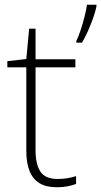

<svg xmlns="http://www.w3.org/2000/svg" viewBox="-20 -780 427 810"><path d="M223 -25Q247 -25 266 -28.5Q285 -32 301 -37V-4Q285 2 265 6Q245 10 220 10Q174 10 146 -7.5Q118 -25 104.5 -59Q91 -93 91 -143V-496H11V-522L91 -531L103 -659H130V-530H298V-496H130V-146Q130 -87 150.5 -56Q171 -25 223 -25ZM387 -753Q382 -729 372.5 -702.5Q363 -676 351.5 -650Q340 -624 326 -600H302V-607Q310 -623 319.5 -651Q329 -679 336.5 -709Q344 -739 347 -760H387Z"/></svg>

Font: Noto Sans Cham ExtraLight
Style: Regular
Weight: 250
Version: Version 2.002